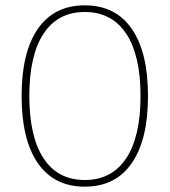

<svg xmlns="http://www.w3.org/2000/svg" viewBox="-20 -690 636 720"><path d="M61 -330Q61 -494 122 -582Q183 -670 298 -670Q413 -670 474 -582Q535 -494 535 -330Q535 -166 474 -78Q413 10 298 10Q183 10 122 -78Q61 -166 61 -330ZM507 -330Q507 -483 453 -564Q399 -645 298 -645Q197 -645 143.5 -564Q90 -483 90 -330Q90 -177 143.5 -96Q197 -15 298 -15Q399 -15 453 -96Q507 -177 507 -330Z"/></svg>

Font: Work Sans ExtraLight
Style: Regular
Weight: 280
Designer: Wei Huang
Foundry: Wei Huang
Version: Version 1.500